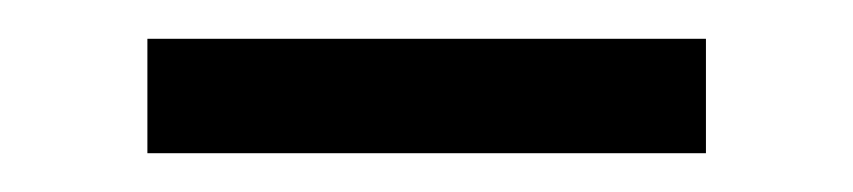

<svg xmlns="http://www.w3.org/2000/svg" viewBox="-20 -676 440 99"><path d="M56 -597V-656H344V-597Z"/></svg>

Font: Heuristica
Style: Regular
Weight: 400
Version: Version 1.0.1 ; ttfautohint (v1.4.1)